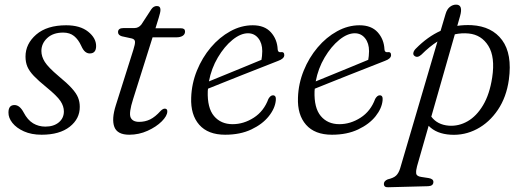

<svg xmlns="http://www.w3.org/2000/svg" viewBox="-20 -572 2260 828"><path d="M175.5 -26Q211.5 -26 233.5 -44.2Q255.5 -62.5 255.5 -91.5Q255.5 -114 240.8 -136.2Q226 -158.5 180 -196Q145.5 -224 126 -244.5Q106.5 -265 98.2 -284.2Q90 -303.5 90 -328Q90 -383 136.2 -423Q182.5 -463 265.5 -463Q325.5 -463 360 -435.5Q394.5 -408 394.5 -373.5Q394.5 -341.5 367 -341.5Q356.5 -341.5 347.5 -348.8Q338.5 -356 330.5 -374Q318 -401.5 299.5 -416.5Q281 -431.5 252.5 -431.5Q209 -431.5 183.8 -408Q158.5 -384.5 158.5 -352Q158.5 -328.5 173.2 -305Q188 -281.5 233 -243.5Q269.5 -213.5 289.2 -191.8Q309 -170 316.5 -151.5Q324 -133 324 -111.5Q324.5 -60 280.8 -25.5Q237 9 159.5 9Q115.5 9 83.2 -5.5Q51 -20 33.5 -42Q16 -64 16.5 -87Q16.5 -119 42.5 -119Q65 -119 82 -87Q99 -54.5 122.8 -40.2Q146.5 -26 175.5 -26Z M549 -406 505.5 -415.5Q489 -420.5 489 -433.5Q489 -451 513 -451H559.5Q577.5 -451 589.5 -466L632.5 -532Q642 -546 656.5 -546Q672 -546 672 -529.5Q672 -519 664.5 -495.5L650.5 -450H761Q778 -450 778 -436Q778 -424 767.8 -417.5Q757.5 -411 740.5 -411H638L554 -144.5Q535 -85 543.2 -65.8Q551.5 -46.5 580 -46.5Q606 -46.5 627.8 -57.2Q649.5 -68 672.5 -93.5Q682.5 -103.5 690.5 -103.5Q702 -103.5 701.5 -91Q701 -72 677.5 -48.5Q654 -25 616.5 -8Q579 9 537.5 9Q486 9 473.2 -24.5Q460.5 -58 479.5 -118L555 -357Q563 -382 562.2 -392.2Q561.5 -402.5 549 -406Z M1169.5 -140Q1166.5 -105 1139.2 -70.8Q1112 -36.5 1064 -13.8Q1016 9 951 9Q877 9 839.2 -34Q801.5 -77 804.5 -151Q806.5 -211.5 829.2 -267.5Q852 -323.5 889.2 -367.5Q926.5 -411.5 973.2 -437.2Q1020 -463 1070 -463Q1121 -463 1148.2 -432.8Q1175.5 -402.5 1177.5 -359Q1178.5 -345.5 1190.5 -347Q1206 -349.5 1206 -334.5Q1206 -319 1179.5 -309.5Q1152 -298.5 1111 -282.5Q1070 -266.5 1025.2 -248.8Q980.5 -231 941 -215.2Q901.5 -199.5 877 -189.5Q876.5 -184.5 876 -179Q873.5 -106.5 903 -71.5Q932.5 -36.5 983 -36.5Q1031 -36.5 1074.5 -64.5Q1118 -92.5 1137.5 -145.5Q1146.5 -161 1157 -161Q1171.5 -161 1169.5 -140ZM1049.5 -428.5Q1017.5 -428.5 982.5 -400Q947.5 -371.5 919.5 -324.2Q891.5 -277 881 -221Q908.5 -232 949 -248.8Q989.5 -265.5 1032 -282.8Q1074.5 -300 1107.5 -314Q1110.5 -328.5 1111 -351.5Q1111 -385.5 1094 -407Q1077 -428.5 1049.5 -428.5Z M1630 -140Q1627 -105 1599.8 -70.8Q1572.5 -36.5 1524.5 -13.8Q1476.5 9 1411.5 9Q1337.5 9 1299.8 -34Q1262 -77 1265 -151Q1267 -211.5 1289.8 -267.5Q1312.5 -323.5 1349.8 -367.5Q1387 -411.5 1433.8 -437.2Q1480.5 -463 1530.5 -463Q1581.5 -463 1608.8 -432.8Q1636 -402.5 1638 -359Q1639 -345.5 1651 -347Q1666.5 -349.5 1666.5 -334.5Q1666.5 -319 1640 -309.5Q1612.5 -298.5 1571.5 -282.5Q1530.5 -266.5 1485.8 -248.8Q1441 -231 1401.5 -215.2Q1362 -199.5 1337.5 -189.5Q1337 -184.5 1336.5 -179Q1334 -106.5 1363.5 -71.5Q1393 -36.5 1443.5 -36.5Q1491.5 -36.5 1535 -64.5Q1578.5 -92.5 1598 -145.5Q1607 -161 1617.5 -161Q1632 -161 1630 -140ZM1510 -428.5Q1478 -428.5 1443 -400Q1408 -371.5 1380 -324.2Q1352 -277 1341.5 -221Q1369 -232 1409.5 -248.8Q1450 -265.5 1492.5 -282.8Q1535 -300 1568 -314Q1571 -328.5 1571.5 -351.5Q1571.5 -385.5 1554.5 -407Q1537.5 -428.5 1510 -428.5Z M1797.5 -336.5Q1780.5 -321 1768 -330.5Q1760.5 -335.5 1762.8 -345Q1765 -354.5 1774 -363Q1824.5 -414 1880 -439L1901.5 -511.5Q1907.5 -532.5 1920 -542.2Q1932.5 -552 1947 -552Q1978 -552 1964 -502.5L1952 -460.5Q1982 -465 2014 -463.5Q2101.5 -458.5 2145.5 -398.8Q2189.5 -339 2174.5 -228.5Q2164 -153 2127 -98.2Q2090 -43.5 2036.8 -15.5Q1983.5 12.5 1924 9Q1862 5.5 1828.5 -29.5L1778.5 145Q1773.5 163 1774.8 175.5Q1776 188 1796.5 191L1829 196Q1849 199.5 1849 212.5Q1849 230 1826.5 231L1654 235.5Q1635.5 236.5 1635.5 221Q1635.5 208.5 1652 201.5Q1677.5 195.5 1688.2 185.2Q1699 175 1705.5 154.5L1866.5 -393Q1832.5 -371.5 1797.5 -336.5ZM1915.5 -30Q1958 -27 1996.5 -49Q2035 -71 2063.2 -118.2Q2091.5 -165.5 2102.5 -237.5Q2116 -326 2086.2 -374Q2056.5 -422 2001.5 -427.5Q1971 -430.5 1941.5 -424L1840 -69Q1866 -34 1915.5 -30Z"/></svg>

Font: Fraunces 9pt S050 Light
Style: Italic
Weight: 300
Italic angle: -16°
Version: Version 1.000; ttfautohint (v1.8.3)